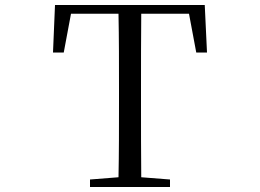

<svg xmlns="http://www.w3.org/2000/svg" viewBox="-20 -748 1040 768"><path d="M192 -538H235L264 -693H454C456 -593 456 -492 456 -391V-337C456 -236 456 -137 454 -39L340 -30V0H660V-30L545 -39C544 -138 544 -237 544 -337V-391C544 -493 544 -594 545 -693H736L765 -538H808L799 -728H200Z"/></svg>

Font: Harano Aji Mincho CN
Style: Regular
Weight: 400
Foundry: Masamichi Hosoda
Version: HaranoAjiMinchoCN-Regular version 20230610;ttx 4.39.4